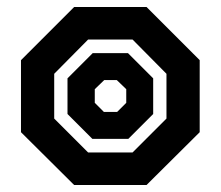

<svg xmlns="http://www.w3.org/2000/svg" viewBox="-20 -554 631 549"><path d="M40 -176V-382L192 -534H399L551 -382V-176L399 -25H192ZM359 -118 456 -215V-343L359 -441H232L135 -343V-215L232 -118ZM173 -228V-330L245 -402H346L418 -330V-228L347 -157H244ZM315 -234 341 -260V-299L314 -325H278L251 -299V-260L277 -234Z"/></svg>

Font: Chakra Petch
Style: Bold
Weight: 700
Designer: Katatrad Aksorn Co.,Ltd.
Foundry: Cadson Demak Co.,Ltd.
Version: Version 1.000; ttfautohint (v1.6)